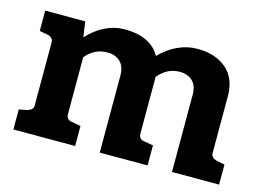

<svg xmlns="http://www.w3.org/2000/svg" viewBox="-74 -629 1040 760"><g transform="rotate(15 446.5 -248.5)"><path d="M872 -82V0H679V-316Q679 -354 659 -372.5Q639 -391 608 -391Q581 -391 560 -380.5Q539 -370 519 -347V-327V-113Q519 -104 524.5 -97Q530 -90 540 -89L579 -82V0H383V-316Q383 -353 363 -372Q343 -391 311 -391Q284 -391 262.5 -380.5Q241 -370 222 -348V-113Q222 -104 228 -97Q234 -90 244 -89L282 -82V0H29V-82L64 -89Q86 -96 86 -113V-373Q86 -382 80 -388.5Q74 -395 64 -397L29 -404V-487H193L202 -424Q270 -497 354 -497Q459 -497 499 -427Q530 -460 569.5 -478.5Q609 -497 651 -497Q725 -497 770 -458.5Q815 -420 815 -347V-113Q815 -96 837 -89Z"/></g></svg>

Font: Enriqueta
Style: Bold
Weight: 700
Designer: Viviana Monsalve, Gustavo Ibarra
Foundry: 72Puntos
Version: Version 2.000